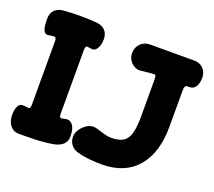

<svg xmlns="http://www.w3.org/2000/svg" viewBox="-119 -842 1138 1019"><g transform="rotate(20 450.5 -332.0)"><path d="M79 17Q47 17 28.5 -6.5Q10 -30 10 -62Q10 -98 19.5 -116Q29 -134 47 -133Q55 -133 62.5 -132Q70 -131 78 -130Q86 -130 88 -137Q90 -144 90 -151V-513Q90 -534 75 -533Q68 -532 61 -531.5Q54 -531 47 -529Q32 -526 23.5 -537Q15 -548 12.5 -567.5Q10 -587 10 -609Q10 -641 28.5 -659Q47 -677 77 -679Q170 -687 263 -679Q293 -677 311.5 -659Q330 -641 330 -608Q330 -576 317 -555.5Q304 -535 284 -539Q279 -540 273 -541Q267 -542 259 -542Q254 -542 252 -535Q250 -528 250 -521V-159Q250 -137 262 -137Q268 -138 276.5 -140.5Q285 -143 293 -143Q313 -144 326.5 -123.5Q340 -103 340 -62Q340 -34 320 -16.5Q300 1 266 6Q218 14 171.5 15.5Q125 17 79 17ZM546 19Q513 19 476 15.5Q439 12 404 2Q382 -5 369 -21Q356 -37 353.5 -58.5Q351 -80 361 -100Q373 -124 399.5 -142Q426 -160 458 -151Q480 -145 502.5 -138Q525 -131 546 -131Q587 -131 611 -145Q635 -159 645.5 -193.5Q656 -228 656 -291V-500Q656 -508 654.5 -517Q653 -526 646 -526Q632 -526 613.5 -524Q595 -522 577 -520Q555 -516 536.5 -525.5Q518 -535 507 -552.5Q496 -570 496 -592Q496 -625 517.5 -646Q539 -667 570 -667H821Q851 -667 871 -647Q891 -627 891 -595Q891 -566 879 -546Q867 -526 845 -526H832Q822 -526 819 -517Q816 -508 816 -501V-291Q816 -145 746 -63Q676 19 546 19Z"/></g></svg>

Font: Winky Sans
Style: Bold
Weight: 700
Designer: Simon Atzbach
Foundry: typofactur
Version: Version 1.205